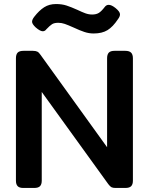

<svg xmlns="http://www.w3.org/2000/svg" viewBox="-20 -932 738 952"><path d="M346 -795Q317 -808 301 -813.5Q285 -819 269 -819Q249 -819 238 -812Q227 -805 210 -787Q203 -777 192 -777Q179 -777 157 -796Q139 -813 139 -824Q139 -835 150 -849Q174 -880 199 -896Q224 -912 258 -912Q287 -912 310 -904.5Q333 -897 364 -883Q387 -872 403.5 -866Q420 -860 437 -860Q457 -860 470 -868Q483 -876 499 -897Q507 -908 519 -908Q533 -908 553 -892Q575 -874 575 -861Q575 -850 565 -837Q540 -799 513 -782.5Q486 -766 444 -766Q421 -766 398.5 -773.5Q376 -781 346 -795ZM59 -36V-643Q59 -662 67.5 -671Q76 -680 97 -680H143Q157 -680 165 -676Q173 -672 181 -660L511 -202V-643Q511 -662 519.5 -671Q528 -680 548 -680H601Q621 -680 630 -671Q639 -662 639 -643V-36Q639 -18 630.5 -9Q622 0 601 0H554Q540 0 533 -3.5Q526 -7 517 -19L187 -476V-36Q187 -18 178.5 -9Q170 0 149 0H96Q76 0 67.5 -9Q59 -18 59 -36Z"/></svg>

Font: Mitr
Style: Regular
Weight: 400
Designer: Thanarat Vachiruckul
Foundry: Cadson Demak
Version: Version 1.003